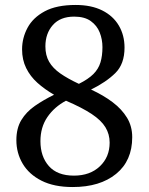

<svg xmlns="http://www.w3.org/2000/svg" viewBox="-20 -744 599 774"><path d="M273 10Q198 10 147.5 -15.5Q97 -41 71.5 -84Q46 -127 46 -179Q46 -227 66 -260Q86 -293 120.5 -317Q155 -341 198 -362Q160 -384 131 -410Q102 -436 85.5 -469.5Q69 -503 69 -545Q69 -591 91 -632Q113 -673 160.5 -698.5Q208 -724 285 -724Q348 -724 392 -702Q436 -680 459 -641Q482 -602 482 -552Q482 -486 445 -449.5Q408 -413 347 -383Q397 -360 434 -332Q471 -304 492 -269.5Q513 -235 513 -191Q513 -96 448 -43Q383 10 273 10ZM278 -36Q343 -36 382.5 -73.5Q422 -111 422 -169Q422 -203 405 -231Q388 -259 349.5 -284.5Q311 -310 246 -338Q199 -313 171 -272Q143 -231 143 -175Q143 -113 177 -74.5Q211 -36 278 -36ZM298 -406Q336 -425 356.5 -445.5Q377 -466 385 -492.5Q393 -519 393 -554Q393 -585 382 -613Q371 -641 346 -659Q321 -677 279 -677Q223 -677 193 -643Q163 -609 163 -557Q163 -521 178 -495Q193 -469 223 -448Q253 -427 298 -406Z"/></svg>

Font: Noto Serif Armenian
Style: Regular
Weight: 400
Designer: Monotype Design Team
Foundry: Monotype Imaging Inc.
Version: Version 2.007